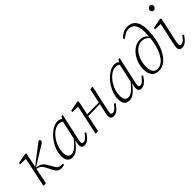

<svg xmlns="http://www.w3.org/2000/svg" viewBox="140 -1717 2700 2700"><g transform="rotate(-45 1490.5 -367.0)"><path d="M87 6 75 0 171 -458 181 -440 55 -442 60 -468 208 -496 227 -489 200 -359 169 -214Q158 -160 147.5 -107Q137 -54 126 0ZM487 0Q473 3 458 5.5Q443 8 428 8Q393 8 368 -9Q343 -26 323 -68L282 -148Q269 -175 256 -191Q243 -207 226.5 -216.5Q210 -226 186 -232L161 -239V-264H178L236 -312L477 -495Q487 -493 494 -485.5Q501 -478 501 -468Q501 -459 496.5 -452.5Q492 -446 482.5 -439.5Q473 -433 456 -422L181 -252L182 -253L207 -248Q235 -243 256 -232.5Q277 -222 294 -204.5Q311 -187 326 -159L369 -83Q386 -51 404 -39Q422 -27 448 -25L491 -23Z M650 12Q621 12 597 0Q573 -12 559 -41Q545 -70 545 -118Q545 -170 563 -223.5Q581 -277 612 -326.5Q643 -376 683 -415Q723 -454 767.5 -477Q812 -500 856 -500Q877 -500 893 -494Q909 -488 921.5 -476.5Q934 -465 945 -448L929 -422Q911 -442 889.5 -452Q868 -462 841 -462Q811 -462 784 -449.5Q757 -437 732.5 -417Q708 -397 688 -373Q664 -345 643 -306.5Q622 -268 609.5 -224Q597 -180 597 -136Q597 -79 616 -55Q635 -31 670 -31Q699 -31 728 -49Q757 -67 791.5 -103.5Q826 -140 871 -197L874 -152H856Q822 -103 788.5 -66Q755 -29 720.5 -8.5Q686 12 650 12ZM887 12Q861 12 845.5 -3Q830 -18 830 -48Q830 -61 831.5 -74Q833 -87 836.5 -100.5Q840 -114 844 -131L839 -133L911 -462L916 -464L951 -513L971 -510L888 -128Q883 -109 879.5 -91.5Q876 -74 876 -60Q876 -45 884 -38Q892 -31 906 -31Q930 -31 954.5 -52Q979 -73 1011 -117L1032 -101Q1011 -68 988 -42.5Q965 -17 940 -2.5Q915 12 887 12Z M1124 6 1112 0 1210 -459 1219 -440 1094 -442 1098 -468 1248 -497 1265 -489 1240 -366 1208 -222Q1196 -167 1185.5 -111.5Q1175 -56 1163 0ZM1191 -244 1192 -273 1473 -275 1472 -249ZM1467 12Q1442 12 1425 -2.5Q1408 -17 1408 -46Q1408 -63 1412 -83.5Q1416 -104 1422 -131L1457 -290Q1467 -339 1477.5 -388.5Q1488 -438 1498 -487L1536 -497L1549 -490L1471 -132Q1467 -111 1463 -92.5Q1459 -74 1459 -60Q1459 -46 1467.5 -38.5Q1476 -31 1489 -31Q1513 -31 1536.5 -51Q1560 -71 1594 -115L1615 -99Q1593 -68 1570 -42.5Q1547 -17 1522 -2.5Q1497 12 1467 12Z M1781 12Q1752 12 1728 0Q1704 -12 1690 -41Q1676 -70 1676 -118Q1676 -170 1694 -223.5Q1712 -277 1743 -326.5Q1774 -376 1814 -415Q1854 -454 1898.5 -477Q1943 -500 1987 -500Q2008 -500 2024 -494Q2040 -488 2052.5 -476.5Q2065 -465 2076 -448L2060 -422Q2042 -442 2020.5 -452Q1999 -462 1972 -462Q1942 -462 1915 -449.5Q1888 -437 1863.5 -417Q1839 -397 1819 -373Q1795 -345 1774 -306.5Q1753 -268 1740.5 -224Q1728 -180 1728 -136Q1728 -79 1747 -55Q1766 -31 1801 -31Q1830 -31 1859 -49Q1888 -67 1922.5 -103.5Q1957 -140 2002 -197L2005 -152H1987Q1953 -103 1919.5 -66Q1886 -29 1851.5 -8.5Q1817 12 1781 12ZM2018 12Q1992 12 1976.5 -3Q1961 -18 1961 -48Q1961 -61 1962.5 -74Q1964 -87 1967.5 -100.5Q1971 -114 1975 -131L1970 -133L2042 -462L2047 -464L2082 -513L2102 -510L2019 -128Q2014 -109 2010.5 -91.5Q2007 -74 2007 -60Q2007 -45 2015 -38Q2023 -31 2037 -31Q2061 -31 2085.5 -52Q2110 -73 2142 -117L2163 -101Q2142 -68 2119 -42.5Q2096 -17 2071 -2.5Q2046 12 2018 12Z M2368 10Q2324 10 2292.5 -8.5Q2261 -27 2243.5 -65Q2226 -103 2226 -161Q2226 -223 2245.5 -282Q2265 -341 2300.5 -388Q2336 -435 2383 -463.5Q2430 -492 2484 -492Q2533 -492 2566.5 -471.5Q2600 -451 2615 -415H2628L2618 -379Q2599 -419 2566.5 -439.5Q2534 -460 2487 -460Q2441 -460 2402.5 -433.5Q2364 -407 2336 -364Q2308 -321 2293 -269Q2278 -217 2278 -166Q2278 -113 2290 -81.5Q2302 -50 2324 -36.5Q2346 -23 2376 -23Q2413 -23 2448 -45Q2483 -67 2512.5 -109.5Q2542 -152 2564.5 -213Q2587 -274 2599.5 -352.5Q2612 -431 2612 -525Q2612 -586 2597 -627.5Q2582 -669 2552.5 -690Q2523 -711 2481 -711Q2443 -711 2411.5 -694.5Q2380 -678 2347 -648L2328 -670Q2363 -705 2402 -725.5Q2441 -746 2492 -746Q2544 -746 2582 -721.5Q2620 -697 2641 -648Q2662 -599 2662 -525Q2662 -401 2638.5 -302Q2615 -203 2574.5 -133.5Q2534 -64 2481 -27Q2428 10 2368 10Z M2770 -46Q2770 -64 2773.5 -83Q2777 -102 2783 -127L2854 -460L2865 -440L2738 -442L2743 -468L2893 -497L2910 -489L2834 -134Q2830 -113 2826 -93.5Q2822 -74 2822 -61Q2822 -46 2830 -38.5Q2838 -31 2852 -31Q2874 -31 2898 -51Q2922 -71 2955 -117L2976 -101Q2954 -69 2931.5 -43.5Q2909 -18 2884 -3Q2859 12 2829 12Q2803 12 2786.5 -3.5Q2770 -19 2770 -46ZM2915 -643Q2898 -643 2887 -654Q2876 -665 2876 -683Q2876 -703 2889.5 -717Q2903 -731 2921 -731Q2939 -731 2950 -720.5Q2961 -710 2961 -692Q2961 -672 2947.5 -657.5Q2934 -643 2915 -643Z"/></g></svg>

Font: Source Serif 4 Light
Style: Italic
Weight: 300
Italic angle: -12°
Designer: Frank Grießhammer
Foundry: Adobe Systems Incorporated
Version: Version 4.004;hotconv 1.0.116;makeotfexe 2.5.65601